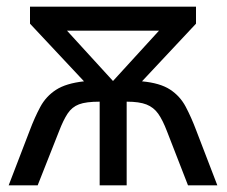

<svg xmlns="http://www.w3.org/2000/svg" viewBox="-20 -556 680 576"><path d="M568 -536V-485L406 -312Q460 -307 490 -287.5Q520 -268 537 -236Q554 -204 569 -164L632 0H544L481 -162Q468 -196 454.5 -215Q441 -234 419.5 -242.5Q398 -251 360 -251V0H279V-251Q238 -251 217 -243Q196 -235 183 -215.5Q170 -196 157 -162L93 0H6L69 -164Q84 -204 101 -235.5Q118 -267 148 -286.5Q178 -306 232 -312L70 -485V-536ZM457 -464H181L319 -313Z"/></svg>

Font: Apis
Style: Regular
Weight: 400
Designer: Monotype Design Team
Foundry: Monotype Imaging Inc.
Version: Version 2.000; build 0001